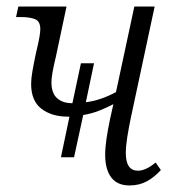

<svg xmlns="http://www.w3.org/2000/svg" viewBox="-20 -556 540 586"><path d="M166 -76 192 -200H187Q138 -200 106.5 -224Q75 -248 75 -300Q75 -316 79 -339Q83 -362 90 -395Q98 -428 100.5 -443.5Q103 -459 103 -467Q103 -491 87 -497.5Q71 -504 43 -504H29L36 -536H183L151 -385Q144 -356 140.5 -336.5Q137 -317 137 -305Q137 -272 154 -256.5Q171 -241 201 -241L227 -363H267L242 -244Q266 -247 289 -255Q312 -263 334 -275L390 -536H452L379 -195Q373 -166 368.5 -138Q364 -110 364 -89Q364 -35 401 -35Q425 -35 455 -60L471 -37Q451 -15 428 -2.5Q405 10 375 10Q338 10 319.5 -14.5Q301 -39 301 -83Q301 -105 305 -132.5Q309 -160 316 -193L326 -238Q305 -227 282 -218Q259 -209 234 -205L206 -76Z"/></svg>

Font: Noto Serif SemiCondensed Light
Style: Italic
Weight: 300
Width: 4
Italic angle: -12°
Designer: Monotype Design Team
Foundry: Monotype Imaging Inc.
Version: Version 2.013; ttfautohint (v1.8.4.7-5d5b)